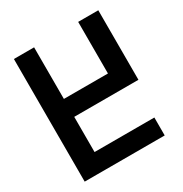

<svg xmlns="http://www.w3.org/2000/svg" viewBox="-168 -854 937 983"><g transform="rotate(-30 300.0 -362.5)"><path d="M51 -725H170.5V-420H431V-725H550V-314H170.5V-106H524V0H51Z"/></g></svg>

Font: JuliaMono SemiBold
Style: Regular
Weight: 600
Monospace: yes
Designer: cormullion
Foundry: corm
Version: Version 0.055; ttfautohint (v1.8.4)